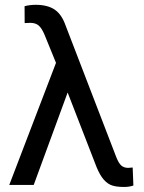

<svg xmlns="http://www.w3.org/2000/svg" viewBox="-20 -761 594 790"><path d="M127.4 -741.2Q175.3 -741.2 204.6 -721.7Q233.9 -702.1 250 -655.8L458.5 -114.3Q468.3 -89.4 479.2 -79.8Q490.2 -70.3 507.3 -70.3L525.9 -71.8L528.8 2.4Q511.2 8.3 490.7 8.3Q453.1 8.3 434.1 -0.7Q415 -9.8 399.9 -30.8Q384.8 -51.8 370.6 -90.8L258.3 -380.4L118.7 0H18.1L210.4 -502.4L163.6 -617.2Q152.3 -644.5 139.4 -655.8Q126.5 -667 104.5 -667L81.5 -666L81.1 -735.4Q101.6 -741.2 127.4 -741.2Z"/></svg>

Font: Roboto
Style: Regular
Weight: 400
Designer: Google
Version: Version 2.001047; 2015